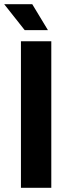

<svg xmlns="http://www.w3.org/2000/svg" viewBox="-44 -897 321 917"><path d="M201 0H56V-700H201ZM185 -753H74L-24 -877H110Z"/></svg>

Font: Gudea
Style: Bold
Weight: 700
Designer: Agustina Mingote
Foundry: Agustina Mingote
Version: Version 1.002